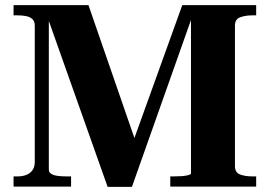

<svg xmlns="http://www.w3.org/2000/svg" viewBox="-20 -730 1055 751"><path d="M33 0V-40H49Q67 -40 82 -45.5Q97 -51 106.5 -63.5Q116 -76 116 -97V-630Q116 -647 106.5 -655.5Q97 -664 82 -667Q67 -670 48 -670H33V-710H326L520 -149L492 -152L693 -710H982V-670H968Q940 -670 919.5 -662.5Q899 -655 899 -630V-80Q899 -55 919 -47.5Q939 -40 968 -40H982V0H646V-40H659Q675 -40 690.5 -41Q706 -42 716.5 -45Q727 -48 727 -51V-698L743 -697L496 1H401L154 -696H171V-66Q171 -56 180.5 -50Q190 -44 206 -42Q222 -40 240 -40H258V0Z"/></svg>

Font: Roboto Serif 120pt Expanded SemiBold
Style: Regular
Weight: 600
Width: 7
Designer: Greg Gazdowicz
Foundry: Commercial Type
Version: Version 1.008